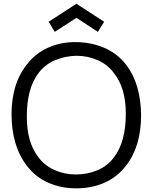

<svg xmlns="http://www.w3.org/2000/svg" viewBox="-20 -989 814 1024"><path d="M272 -819 239.5 -873 387.5 -969 535.5 -873 502 -819 387.5 -894ZM124 -104Q41.5 -210.5 41.5 -381Q41.5 -457 61 -524.2Q80.5 -591.5 124 -646Q168 -703.5 234.8 -734Q301.5 -764.5 380 -764.5Q464 -764.5 534.2 -734.8Q604.5 -705 651 -646Q730.5 -544 732.5 -375Q732.5 -207 651 -104Q605.5 -45 537.5 -14.8Q469.5 15.5 387.5 15.5Q304.5 15.5 236.8 -14.8Q169 -45 124 -104ZM588.5 -151Q651 -233 651 -382.5Q651 -519.5 588.5 -598Q556.5 -643 502.5 -667.5Q449 -691.5 387.5 -691.5Q356.5 -691 327.8 -684.8Q299 -678.5 271.5 -667Q217.5 -643.5 184.5 -598Q123 -517.5 123 -367.5Q123 -229.5 184.5 -151Q217 -106.5 270 -82.5Q324 -58.5 383.5 -58.5Q446.5 -58.5 500.5 -81.5Q528 -93 549.8 -110.5Q571.5 -128 588.5 -151Z"/></svg>

Font: Russisch Sans
Style: Regular
Weight: 400
Designer: Michael Sharanda (font) & Cristiano Sobral (main changes)
Foundry: Michael Sharanda
Version: Version 2.00;October 25, 2020;FontCreator 13.0.0.2681 64-bit